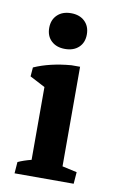

<svg xmlns="http://www.w3.org/2000/svg" viewBox="-68 -583 377 623"><g transform="rotate(10 120.0 -271.5)"><path d="M24.9 0 27.8 -37.6Q45.4 -45.9 71.8 -52.7V-292.5L21.5 -318.8L23.9 -348.6Q75.7 -371.6 146 -377.4H174.3V-49.3L222.7 -38.6L219.7 0ZM115.7 -425.8Q87.4 -425.8 70.6 -441.7Q53.7 -457.5 53.7 -484.4Q53.7 -511.2 70.6 -527.3Q87.4 -543.5 115.7 -543.5Q144 -543.5 160.9 -527.3Q177.7 -511.2 177.7 -484.4Q177.7 -457.5 160.9 -441.7Q144 -425.8 115.7 -425.8Z"/></g></svg>

Font: Markazi Text SemiBold
Style: Regular
Weight: 600
Designer: Borna Izadpanah (Arabic designer), Fiona Ross (Arabic design director) and Florian Runge (Latin designer)
Foundry: Borna Izadpanah and Florian Runge
Version: Version 1.001; ttfautohint (v1.8.3)